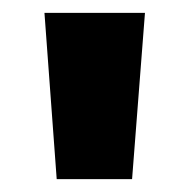

<svg xmlns="http://www.w3.org/2000/svg" viewBox="-20 -734 293 298"><path d="M205 -714 185 -456H68L49 -714Z"/></svg>

Font: Noto Sans Myanmar Condensed ExtraBold
Style: Regular
Weight: 800
Width: 3
Designer: Monotype Design Team
Foundry: Monotype Imaging Inc.
Version: Version 2.107; ttfautohint (v1.8.4.7-5d5b)